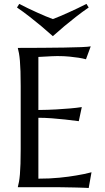

<svg xmlns="http://www.w3.org/2000/svg" viewBox="-20 -941 530 965"><path d="M69.8 -700.2Q130.9 -700.2 191.2 -700.7Q251.5 -701.2 301.8 -701.9Q352.1 -702.6 387.7 -704.1Q423.3 -705.6 436 -708L412.1 -643.1Q396 -647.5 374.5 -650.9Q356 -653.8 329.3 -656.5Q302.7 -659.2 268.1 -659.2Q256.3 -659.2 240 -658.4Q223.6 -657.7 208.5 -656.7Q190.9 -655.8 172.9 -654.8V-388.2Q223.1 -388.7 263.7 -391.1Q304.2 -393.6 332.5 -396Q365.7 -398.9 391.1 -402.8L376 -332Q342.3 -336.4 307.1 -340.3Q276.9 -343.8 241.2 -346.4Q205.6 -349.1 172.9 -349.1V-43Q230.5 -43 278.8 -47.9Q327.1 -52.7 363.3 -59.1Q405.3 -65.9 439.9 -75.2L425.8 3.9Q419.9 3.4 408.2 2.9Q396.5 2.4 382.1 2Q367.7 1.5 351.8 1.2Q335.9 1 321.8 0.7Q307.6 0.5 296.6 0.2Q285.6 0 280.8 0H69.8V-2Q72.8 -12.2 75.4 -27.3Q78.1 -42.5 80.1 -64.9Q82 -87.4 83 -118.4Q84 -149.4 84 -190.9V-508.8Q84 -550.3 83 -581.3Q82 -612.3 80.1 -635Q78.1 -657.7 75.4 -672.9Q72.8 -688 69.8 -698.2V-700.2ZM245.6 -759.3Q217.3 -784.7 187 -810.1Q160.6 -832 128.9 -856.9Q97.2 -881.8 65.4 -903.3L76.7 -921.4Q98.1 -910.2 121.1 -899.2Q144 -888.2 166.3 -878.2Q188.5 -868.2 208.7 -859.6Q229 -851.1 245.6 -845.2Q262.2 -851.1 282.7 -859.9Q303.2 -868.7 325.4 -878.7Q347.7 -888.7 370.6 -899.7Q393.6 -910.6 414.6 -921.4L425.8 -903.3Q394 -881.8 362.3 -856.9Q330.6 -832 304.2 -810.1Q273.9 -784.7 245.6 -759.3Z"/></svg>

Font: Marcellus
Style: Regular
Weight: 400
Designer: Astigmatic (AOETI)
Foundry: Astigmatic (AOETI)
Version: Version 1.000